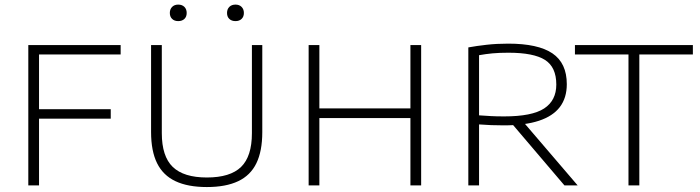

<svg xmlns="http://www.w3.org/2000/svg" viewBox="-20 -786 2966 814"><path d="M100 0V-595H491.5V-555H145.5V0ZM134.5 -283V-323H449.5V-283Z M857 7Q776.5 7 724 -17.8Q671.5 -42.5 646 -94Q620.5 -145.5 620.5 -226V-595H666V-221.5Q666 -123 712.5 -78.2Q759 -33.5 857 -33.5Q956 -33.5 1002 -78.2Q1048 -123 1048 -221.5V-595H1092V-226Q1092 -145.5 1067 -94Q1042 -42.5 989.8 -17.8Q937.5 7 857 7ZM978.5 -696.5Q962 -696.5 952.2 -705.8Q942.5 -715 942.5 -731Q942.5 -747 952.2 -756.8Q962 -766.5 978.5 -766.5Q994.5 -766.5 1004.2 -756.8Q1014 -747 1014 -731Q1014 -715 1004.2 -705.8Q994.5 -696.5 978.5 -696.5ZM735.5 -696.5Q719.5 -696.5 709.8 -705.8Q700 -715 700 -731Q700 -747 709.8 -756.8Q719.5 -766.5 735.5 -766.5Q752 -766.5 761.8 -756.8Q771.5 -747 771.5 -731Q771.5 -715 761.8 -705.8Q752 -696.5 735.5 -696.5Z M1288.5 0V-595H1334V-326.5H1720V-595H1765.5V0H1720V-285.5H1334V0Z M1965.5 0V-585Q2001 -591.5 2043.2 -596.2Q2085.5 -601 2134.5 -601Q2261 -601 2322 -559.8Q2383 -518.5 2383 -429Q2383 -371 2353.5 -332.2Q2324 -293.5 2264.8 -274Q2205.5 -254.5 2116.5 -254.5Q2087.5 -254.5 2062.2 -255.5Q2037 -256.5 2011 -258.5V0ZM2373 0 2133 -282H2187.5L2429 0ZM2117.5 -292.5Q2235.5 -292.5 2287 -326.2Q2338.5 -360 2338.5 -427.5Q2338.5 -501.5 2290.5 -532Q2242.5 -562.5 2135.5 -562.5Q2096.5 -562.5 2067.8 -559.8Q2039 -557 2011 -552V-297Q2040.5 -295 2062 -293.8Q2083.5 -292.5 2117.5 -292.5Z M2644.5 0V-555H2417.5V-595H2917.5V-555H2690.5V0Z"/></svg>

Font: Encode Sans SC SemiExpanded ExtraLight
Style: Regular
Weight: 250
Width: 6
Designer: Multiple Designers
Foundry: Impallari Type
Version: Version 3.002